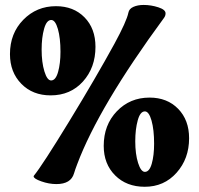

<svg xmlns="http://www.w3.org/2000/svg" viewBox="-20 -753 789 761"><path d="M19.5 -538.6Q19.5 -620.6 72.3 -674.6Q125 -728.5 201.7 -728.5Q271.5 -728.5 314.9 -684.3Q358.4 -640.1 358.4 -567.4Q358.4 -484.9 308.8 -429.9Q259.3 -375 180.7 -375Q109.4 -375 64.5 -420.9Q19.5 -466.8 19.5 -538.6ZM183.1 -673.8Q164.6 -673.8 154.8 -638.9Q145 -604 145 -556.6Q145 -505.9 156 -470Q167 -434.1 182.6 -434.1Q200.7 -434.1 210.2 -467.8Q219.7 -501.5 219.7 -547.9Q219.7 -602.1 209.5 -637.9Q199.2 -673.8 183.1 -673.8ZM391.1 -174.8Q391.1 -257.8 443.1 -312Q495.1 -366.2 572.8 -366.2Q642.6 -366.2 686 -321.8Q729.5 -277.3 729.5 -205.1Q729.5 -124 679.9 -68.4Q630.4 -12.7 553.7 -12.7Q481.4 -12.7 436.3 -57.9Q391.1 -103 391.1 -174.8ZM554.2 -311.5Q535.6 -311.5 525.9 -275.9Q516.1 -240.2 516.1 -192.9Q516.1 -142.6 527.3 -107.2Q538.6 -71.8 554.2 -71.8Q572.3 -71.8 581.5 -104.2Q590.8 -136.7 590.8 -183.6Q590.8 -238.8 580.6 -275.1Q570.3 -311.5 554.2 -311.5ZM433.6 -579.6Q481.9 -668.5 488.8 -702.6Q491.7 -718.3 508.8 -725.8Q525.9 -733.4 549.3 -733.4Q578.6 -733.4 607.4 -724.1Q636.2 -714.8 636.2 -700.2Q636.2 -689.9 629.4 -681.2Q372.1 -331.1 286.1 -102.5Q277.8 -81.1 273.4 -65.9Q261.2 -23.4 203.6 -23.4Q173.8 -23.4 143.6 -34.2Q113.3 -44.9 113.3 -54.2Q113.3 -54.7 114.3 -56.6Q147.5 -97.2 254.4 -272.2Q361.3 -447.3 433.6 -579.6Z"/></svg>

Font: Coustard Black
Style: Regular
Weight: 900
Foundry: vernon adams
Version: Version 1.001;